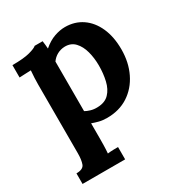

<svg xmlns="http://www.w3.org/2000/svg" viewBox="-180 -642 961 1023"><g transform="rotate(-30 300.5 -130.5)"><path d="M31 255V190Q73 190 82 165.5Q91 141 91 101V-322Q91 -340 92 -362.5Q93 -385 95 -407Q79 -406 57 -405.5Q35 -405 24 -404V-480Q94 -480 131 -490Q168 -500 178 -510H227Q229 -500 230 -485.5Q231 -471 232 -462Q267 -492 301.5 -504Q336 -516 367 -516Q427 -516 472.5 -485Q518 -454 543.5 -397Q569 -340 569 -263Q569 -183 538 -119.5Q507 -56 451.5 -20Q396 16 321 16Q294 16 272.5 10.5Q251 5 232 -2V94Q232 108 231.5 133.5Q231 159 229 182Q245 180 264 179.5Q283 179 293 179V255ZM305 -59Q351 -60 376.5 -86.5Q402 -113 412 -156Q422 -199 422 -248Q422 -294 411 -335Q400 -376 376 -401.5Q352 -427 313 -426Q288 -425 267 -413.5Q246 -402 232 -382V-77Q243 -70 263 -64Q283 -58 305 -59Z"/></g></svg>

Font: Lora
Style: Bold
Weight: 700
Designer: Olga Karpushina, Alexei Vanyashin (Cyrillic)
Foundry: Cyreal
Version: Version 3.006; ttfautohint (v1.8.4.7-5d5b);gftools[0.9.30]